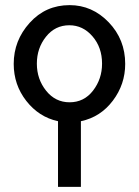

<svg xmlns="http://www.w3.org/2000/svg" viewBox="-20 -725 540 745"><path d="M33.2 -477.1Q33.2 -567.9 95.2 -636.5Q157.2 -705.1 250 -705.1Q337.9 -705.1 401.9 -638.4Q465.8 -571.8 465.8 -477.1Q465.8 -397.9 418 -334.5Q370.1 -271 294.9 -254.9H293.9V0H205.1V-254.9H204.1Q130.9 -271 82 -333.5Q33.2 -396 33.2 -477.1ZM250 -328.1Q306.2 -328.1 341.1 -373.5Q376 -418.9 376 -478Q376 -541 338.9 -584Q301.8 -627 249 -627Q193.8 -627 158.4 -582.5Q123 -538.1 123 -478Q123 -418 158.9 -373Q194.8 -328.1 250 -328.1Z"/></svg>

Font: CMU Sans Serif
Style: Medium
Weight: 500
Version: Version 0.7.0